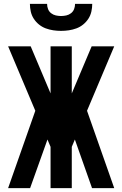

<svg xmlns="http://www.w3.org/2000/svg" viewBox="-20 -975 634 995"><path d="M457 0 368 -252 352 -214V0H242V-214L226 -252L136 0H22L163 -401L22 -735H139L242 -491V-735H352V-491L455 -735H572L431 -401L572 0ZM296 -815Q276 -815 256 -818Q236 -821 217 -828Q198 -835 182 -848Q166 -861 155 -878Q144 -895 139.5 -915Q135 -935 135 -955H224Q224 -941 229 -928Q234 -915 245 -906.5Q256 -898 269.5 -895Q283 -892 296 -892Q310 -892 323.5 -895Q337 -898 348 -906.5Q359 -915 364 -928Q369 -941 369 -955H458Q458 -935 453.5 -915Q449 -895 438 -878Q427 -861 411 -848Q395 -835 376 -828Q357 -821 337 -818Q317 -815 296 -815Z"/></svg>

Font: Iosevka QP
Style: Bold
Weight: 700
Designer: Belleve Invis
Foundry: Belleve Invis
Version: Version 20.0.0; ttfautohint (v1.8.4)